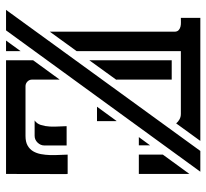

<svg xmlns="http://www.w3.org/2000/svg" viewBox="-44 -640 684 636"><g transform="rotate(90 298.0 -322.0)"><path d="M149.4 -579.1V-233.9L85 -145V-557.6Q85 -566.9 80.1 -571.5Q75.2 -576.2 68.1 -577.9Q61 -579.6 53.2 -579.3Q45.4 -579.1 39.1 -579.1V-643.6H446.8L388.7 -563.5Q383.3 -570.3 375.2 -574.7Q367.2 -579.1 357.4 -579.1ZM243.7 -85.9Q243.7 -77.1 250.2 -70.8Q256.8 -64.5 265.6 -64.5H430.7Q449.7 -64.5 461.9 -71.3Q474.1 -78.1 481 -89.6Q487.8 -101.1 490.5 -115.7Q493.2 -130.4 493.7 -146Q494.1 -161.6 493.2 -176.8Q492.2 -191.9 492.2 -204.1H556.2V-200.7H556.6L556.2 0H179.7V-89.8L243.7 -177.7ZM243.7 -365.7H244.6L179.7 -275.9V-548.8H243.7ZM492.2 -439.9V-519.5L556.2 -607.4V-439.9ZM378.9 -94.7Q389.6 -101.6 394 -115.5Q398.4 -129.4 399.2 -145.3Q399.9 -161.1 398.9 -176.3Q397.9 -191.4 397.9 -200.7H461.9V-127.4Q461.9 -114.3 452.4 -104.5Q442.9 -94.7 429.7 -94.7ZM333.5 -301.3 380.4 -365.7H381.3V-301.3ZM114.3 0 149.4 -48.3V0ZM434.1 -439.9 461.4 -477.1V-439.9ZM548.8 -643.6 80.6 0H12.7L480 -643.6Z"/></g></svg>

Font: Isar CAT
Style: Regular
Weight: 400
Designer: Digitized by Peter Wiegel
Foundry: CAT-Fonts, Peter Wiegel
Version: Version 1.000; ttfautohint (v1.3)